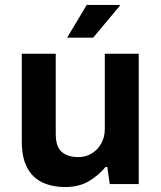

<svg xmlns="http://www.w3.org/2000/svg" viewBox="-20 -743 651 775"><path d="M242 12Q192 12 152.5 -6Q113 -24 90.5 -64.5Q68 -105 68 -173V-526H205V-202Q205 -151 229 -130Q253 -109 296 -109Q327 -109 351 -124Q375 -139 389 -164.5Q403 -190 403 -222V-526H540V0H423L413 -69H406Q380 -37 340 -12.5Q300 12 242 12ZM251 -591 330 -723H463L464 -720L356 -591Z"/></svg>

Font: Archivo VF Beta
Style: Regular
Weight: 400
Designer: Hector Gatti
Foundry: Omnibus-Type
Version: Version 1.002